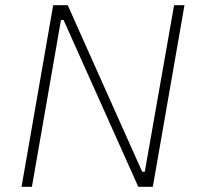

<svg xmlns="http://www.w3.org/2000/svg" viewBox="-20 -720 761 740"><path d="M63 0H103L215 -643H225L513 0H569L691 -700H651L538 -58H528L241 -700H185Z"/></svg>

Font: Fixel Display 20240404 ExLight
Style: Italic
Weight: 200
Italic angle: -10°
Designer: AlfaBravo + MacPaw
Foundry: Kyrylo Tkachov, Marchela Mozhyna, Serhii Makarenko, Maria Weinstein, Zakhar Kryvoshyya
Version: Version 1.211;Glyphs 3.2 (3225)